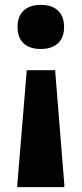

<svg xmlns="http://www.w3.org/2000/svg" viewBox="-20 -568 335 788"><path d="M148 -548Q193 -548 218 -524.5Q243 -501 243 -457Q243 -414 218 -390.5Q193 -367 148 -367Q102 -367 77 -390Q52 -413 52 -457Q52 -501 77 -524.5Q102 -548 148 -548ZM89 -280H207V-270L244 190V200H51V190L89 -270Z"/></svg>

Font: Encode Sans Normal
Style: ExtraBold
Weight: 800
Designer: Pablo Impallari, Andres Torresi
Foundry: Pablo Impallari, Andres Torresi
Version: Version 1.000; ttfautohint (v1.00) -l 8 -r 50 -G 200 -x 14 -